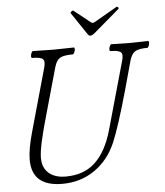

<svg xmlns="http://www.w3.org/2000/svg" viewBox="-58 -905 834 970"><g transform="rotate(-5 359.0 -420.5)"><path d="M411.1 -730 335.9 -841.8Q333.5 -845.7 340.6 -850.8Q347.7 -856 351.1 -853L431.2 -789.1Q439 -783.2 441.9 -783.2Q446.8 -783.2 457 -789.1L567.9 -853Q571.3 -855 574.5 -853Q577.6 -851.1 578.6 -848.1Q579.6 -845.2 578.1 -842.8L444.8 -729Q433.1 -720.2 424.8 -720.2Q416.5 -720.2 411.1 -730ZM219.2 13.2Q64.9 13.2 64.9 -122.1Q64.9 -175.8 89.8 -263.2L178.2 -578.1Q188 -611.3 176.3 -622.6Q164.6 -633.8 121.1 -633.8Q117.2 -635.3 117.2 -642.8Q117.2 -650.4 121.1 -659.2Q125 -668 128.9 -668Q199.2 -666 233.9 -666Q268.6 -666 336.9 -668Q340.8 -666.5 340.6 -658.9Q340.3 -651.4 336.2 -642.6Q332 -633.8 328.1 -633.8Q282.2 -633.8 263.4 -622.8Q244.6 -611.8 234.9 -578.1L167 -336.9Q122.1 -181.6 122.1 -127Q122.1 -76.2 153.6 -49.1Q185.1 -22 238.8 -22Q333 -22 390.1 -76.7Q447.3 -131.3 477.1 -236.8L573.2 -578.1Q583.5 -611.3 571.8 -622.6Q560.1 -633.8 518.1 -633.8Q514.2 -635.3 514.4 -642.8Q514.6 -650.4 518.6 -659.2Q522.5 -668 526.9 -668Q588.4 -666 621.1 -666Q652.3 -666 713.9 -668Q717.8 -666.5 717.5 -658.9Q717.3 -651.4 713.6 -642.6Q710 -633.8 706.1 -633.8Q663.1 -633.8 644.5 -622.6Q626 -611.3 616.2 -578.1L577.1 -436Q525.4 -251.5 492.2 -172.9Q455.1 -85.9 383.8 -36.4Q312.5 13.2 219.2 13.2Z"/></g></svg>

Font: Junicode SmCond Light
Style: Italic
Weight: 300
Width: 4
Italic angle: -11°
Designer: Peter S. Baker
Version: Version 2.206